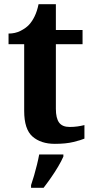

<svg xmlns="http://www.w3.org/2000/svg" viewBox="-20 -680 445 921"><path d="M243 10Q176 10 136 -25Q96 -60 96 -148V-468H21V-519Q53 -519 78.5 -532Q104 -545 119 -561Q134 -577 146 -601.5Q158 -626 165 -660H248V-536H376V-468H248V-158Q248 -113 263.5 -92Q279 -71 314 -71Q334 -71 351.5 -73.5Q369 -76 385 -80V-15Q369 -8 332.5 1Q296 10 243 10ZM129 208Q136 188 143.5 162Q151 136 157.5 109.5Q164 83 168 61H284V71Q275 92 259 119Q243 146 224.5 172.5Q206 199 189 221H129Z"/></svg>

Font: Noto Serif Tamil
Style: Bold
Weight: 700
Designer: Indian Type Foundry, Tom Grace, and the Monotype Design Team
Foundry: Monotype Imaging Inc.
Version: Version 2.003